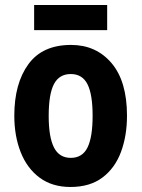

<svg xmlns="http://www.w3.org/2000/svg" viewBox="-20 -735 564 765"><path d="M486 -274Q486 -194 462 -129.5Q438 -65 388 -27.5Q338 10 261 10Q188 10 138 -27Q88 -64 62.5 -128.5Q37 -193 37 -274Q37 -402 93 -479Q149 -556 263 -556Q363 -556 424.5 -483.5Q486 -411 486 -274ZM174 -273Q174 -189 195 -147.5Q216 -106 262 -106Q308 -106 328.5 -147Q349 -188 349 -274Q349 -359 328.5 -399.5Q308 -440 262 -440Q216 -440 195 -400Q174 -360 174 -273ZM407 -715V-615H116V-715Z"/></svg>

Font: Noto Sans Tamil Condensed
Style: Bold
Weight: 700
Width: 3
Designer: Jelle Bosma - Monotype Design Team
Foundry: Monotype Imaging Inc.
Version: Version 2.004; ttfautohint (v1.8.4.7-5d5b)